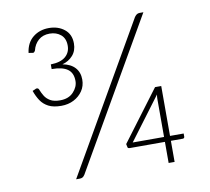

<svg xmlns="http://www.w3.org/2000/svg" viewBox="-79 -799 972 887"><g transform="rotate(-10 407.5 -355.0)"><path d="M200 -346Q163 -346 140 -358Q117 -370 103.5 -390.5Q90 -411 81 -437L93 -442Q96 -444 98 -444.5Q100 -445 102 -445Q110 -445 113 -435Q118 -422 127 -407Q136 -392 153 -382Q170 -372 199 -372Q239 -372 261.5 -396Q284 -420 284 -448Q284 -486 259.5 -503.5Q235 -521 185 -521V-543Q231 -544 254 -563.5Q277 -583 277 -615Q277 -649 256 -666.5Q235 -684 204 -684Q172 -684 151.5 -666Q131 -648 124 -619Q122 -615 119 -612Q116 -609 112 -610L93 -613Q99 -660 130 -685Q161 -710 205 -710Q248 -710 277.5 -686.5Q307 -663 307 -620Q307 -586 287.5 -564Q268 -542 238 -534Q276 -527 296 -505Q316 -483 316 -449Q316 -419 300.5 -396Q285 -373 259 -359.5Q233 -346 200 -346ZM642 0V-99H478Q467 -99 467 -106L464 -120L641 -356H670V-122H734V-107Q734 -104 732 -101.5Q730 -99 726 -99H670V0ZM495 -122H642V-301Q642 -306 642.5 -311Q643 -316 644 -321ZM208 0 606 -691Q611 -698 616.5 -702Q622 -706 630 -706H648L249 -14Q243 -5 237.5 -2.5Q232 0 225 0Z"/></g></svg>

Font: Aleo ExtraLight
Style: Regular
Weight: 250
Designer: Alessio Laiso
Foundry: Alessio Laiso
Version: Version 2.001;gftools[0.9.29]